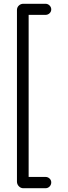

<svg xmlns="http://www.w3.org/2000/svg" viewBox="-20 -816 362 1019"><path d="M104 183Q90 183 80 172.5Q70 162 70 148V-763Q70 -777 80 -786.5Q90 -796 104 -796H221Q234 -796 243 -787Q252 -778 252 -766Q252 -754 243 -745.5Q234 -737 221 -737H106L132 -762V148L107 123H221Q234 123 243 131.5Q252 140 252 152Q252 165 243 174Q234 183 221 183Z"/></svg>

Font: National Park Light
Style: Regular
Weight: 300
Designer: Andrea Herstowski, Ben Hoepner
Version: Version 1.009